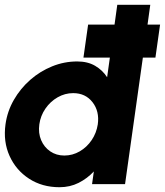

<svg xmlns="http://www.w3.org/2000/svg" viewBox="-28 -770 689 803"><path d="M340.5 -667H451L462.5 -750H600.5L589 -667H641.5L622 -529H569.5L495 0H357L364.5 -53Q337 -23.5 300.8 -5.2Q264.5 13 221 13Q148.5 13 93.8 -22.5Q39 -58 12 -117.8Q-15 -177.5 -5 -250Q2.5 -304.5 29.8 -352Q57 -399.5 98.2 -435.8Q139.5 -472 190 -492.5Q240.5 -513 295 -513Q338.5 -513 369.8 -494.8Q401 -476.5 420 -447L431.5 -529H321ZM241 -119.5Q275.5 -119.5 305.5 -137Q335.5 -154.5 355.5 -184.2Q375.5 -214 381 -250Q388.5 -304.5 359 -342.5Q329.5 -380.5 278 -380.5Q243.5 -380.5 213 -363Q182.5 -345.5 162 -315.8Q141.5 -286 136.5 -250Q131.5 -213.5 144 -184Q156.5 -154.5 182 -137Q207.5 -119.5 241 -119.5Z"/></svg>

Font: Urbanist ExtraBold
Style: Italic
Weight: 800
Italic angle: -8°
Designer: Corey Hu
Foundry: Corey Hu
Version: Version 1.321; ttfautohint (v1.8.4.7-5d5b)